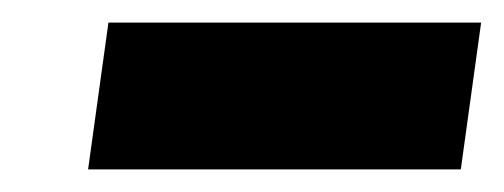

<svg xmlns="http://www.w3.org/2000/svg" viewBox="-20 -350 446 170"><path d="M388 -200H58L76 -330H406Z"/></svg>

Font: Fivo Sans Modern Heavy
Style: Regular
Weight: 900
Designer: Alexander Slobzheninov
Foundry: Alexander Slobzheninov
Version: 1.0